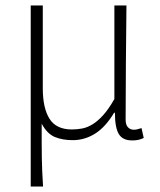

<svg xmlns="http://www.w3.org/2000/svg" viewBox="-20 -500 583 700"><path d="M92 180V-480H136V-178Q136 -106 160.5 -67Q185 -28 242 -28Q261 -28 279.5 -31.5Q298 -35 317 -46.5Q336 -58 356 -80Q376 -102 397 -139V-480H441Q440 -374 439 -270.5Q438 -167 438 -64Q438 -45 446.5 -36Q455 -27 468 -27Q479 -27 496 -33L504 3Q496 7 486 9.5Q476 12 462 12Q427 12 413 -11.5Q399 -35 399 -89H396Q365 -37 327 -13Q289 11 245 11Q208 11 180 -0.5Q152 -12 132 -49Q132 -8 132 21.5Q132 51 132.5 76Q133 101 134 125.5Q135 150 137 180Z"/></svg>

Font: CV Source Sans Light
Style: Regular
Weight: 300
Designer: Paul D. Hunt
Foundry: Adobe Systems Incorporated
Version: Version 3.001